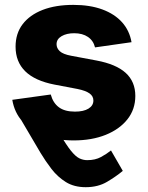

<svg xmlns="http://www.w3.org/2000/svg" viewBox="-20 -570 610 794"><path d="M159.2 -144.5Q199.2 -65.4 226.6 -18.1Q253.9 29.3 273.2 53.2Q292.5 77.1 308.1 84.7Q323.7 92.3 340.8 92.3Q374 92.3 397.7 79.3Q421.4 66.4 439 52.2L487.8 136.7Q460.9 159.2 423.3 181.6Q385.7 204.1 334.5 204.1Q286.6 204.1 252.4 182.9Q218.3 161.6 193.1 128.9Q168 96.2 147.5 62L51.8 -100.6ZM284.7 10.7Q214.8 10.7 160.9 -9.5Q106.9 -29.8 73.2 -67.1Q39.6 -104.5 30.8 -157.2L189.9 -179.2Q199.2 -144.5 223.4 -126.5Q247.6 -108.4 290 -108.4Q325.7 -108.4 345.9 -120.8Q366.2 -133.3 366.2 -154.3Q366.2 -172.4 350.1 -183.8Q334 -195.3 300.3 -202.1L205.1 -220.2Q124.5 -235.8 84.5 -275.1Q44.4 -314.5 44.4 -377Q44.4 -431.6 73.7 -470Q103 -508.3 156.5 -529.1Q210 -549.8 283.2 -549.8Q352.1 -549.8 403.1 -531Q454.1 -512.2 484.9 -477.8Q515.6 -443.4 523.9 -395.5L373 -374Q366.2 -401.9 343.8 -417.2Q321.3 -432.6 286.6 -432.6Q255.4 -432.6 234.6 -420.4Q213.9 -408.2 213.9 -387.2Q213.9 -370.6 227.3 -358.2Q240.7 -345.7 274.4 -339.4L378.9 -319.8Q460 -304.7 499.8 -268.6Q539.6 -232.4 539.6 -173.3Q539.6 -117.7 506.8 -76.4Q474.1 -35.2 416.7 -12.2Q359.4 10.7 284.7 10.7Z"/></svg>

Font: Inter 16pt ExtraBold
Style: Regular
Weight: 800
Version: Version 4.001;git-66647c0bb